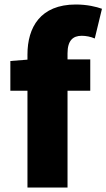

<svg xmlns="http://www.w3.org/2000/svg" viewBox="-20 -833 473 853"><path d="M26 -430H102V0H280V-430H381V-569H280V-596C280 -653 304 -674 343 -674C362 -674 383 -670 401 -662L433 -794C408 -803 367 -813 317 -813C159 -813 102 -711 102 -591V-568L26 -562Z"/></svg>

Font: Noto Sans TC Black
Style: Regular
Weight: 900
Designer: Ryoko NISHIZUKA 西塚涼子 (kana, bopomofo & ideographs); Paul D. Hunt (Latin, Greek & Cyrillic); Sandoll Communications 산돌커뮤니
Foundry: Adobe
Version: Version 2.004;hotconv 1.0.118;makeotfexe 2.5.65603